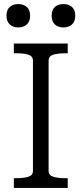

<svg xmlns="http://www.w3.org/2000/svg" viewBox="-20 -924 401 944"><path d="M142 -84V-626Q142 -648 119.5 -655Q97 -662 63 -662H48V-710H313V-662H299Q264 -662 241.5 -655Q219 -648 219 -626V-84Q219 -62 241.5 -55Q264 -48 299 -48H313V0H48V-48H63Q97 -48 119.5 -55Q142 -62 142 -84ZM128 -847Q128 -818 111.5 -803.5Q95 -789 70 -789Q45 -789 28.5 -803.5Q12 -818 12 -847Q12 -876 28 -890Q44 -904 70 -904Q95 -904 111.5 -890Q128 -876 128 -847ZM350 -847Q350 -818 333.5 -803.5Q317 -789 292 -789Q266 -789 250 -803.5Q234 -818 234 -847Q234 -876 250 -890Q266 -904 292 -904Q317 -904 333.5 -890Q350 -876 350 -847Z"/></svg>

Font: Roboto Serif SemiCondensed Light
Style: Regular
Weight: 300
Width: 4
Designer: Greg Gazdowicz
Foundry: Commercial Type
Version: Version 1.007